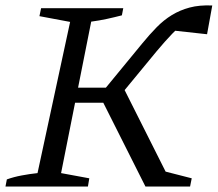

<svg xmlns="http://www.w3.org/2000/svg" viewBox="-27 -681 795 701"><path d="M-7 0 -2 -26Q23 -35 52.5 -40.5Q82 -46 110 -49L229 -601L117 -622L123 -651H423L418 -625Q391 -618 363.5 -612Q336 -606 306 -602L196 -49L299 -30L294 0ZM210 -306 221 -361H395L384 -306ZM504 0 337 -332 414 -380 596 -18 552 -61 673 -30 667 0ZM395 -312 335 -331 492 -522Q519 -555 545 -581.5Q571 -608 600.5 -626Q630 -644 665.5 -653.5Q701 -663 748 -661L729 -556L592 -571L650 -598Q627 -584 601.5 -557.5Q576 -531 545 -494Z"/></svg>

Font: Piazzolla 24pt
Style: Italic
Weight: 400
Italic angle: -11.3°
Designer: Juan Pablo del Peral
Foundry: Huerta Tipografica
Version: Version 2.005